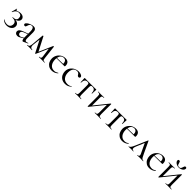

<svg xmlns="http://www.w3.org/2000/svg" viewBox="537 -2383 4202 4202"><g transform="rotate(45 2638.0 -281.5)"><path d="M319 -117Q319 -61 274.5 -24.5Q230 12 161 12Q122 12 90.5 -1Q59 -14 33 -40L32 -42Q32 -46 36 -48.5Q40 -51 42 -48Q62 -31 89.5 -22Q117 -13 147 -13Q198 -13 224 -41Q250 -69 250 -113Q250 -156 222 -178.5Q194 -201 131 -201Q127 -201 126 -207Q125 -213 131 -213Q190 -214 215 -233.5Q240 -253 240 -290Q240 -379 155 -379Q81 -379 41 -281Q40 -279 36 -279Q33 -279 30.5 -280.5Q28 -282 29 -283L61 -407Q61 -409 65 -409Q68 -409 70.5 -407.5Q73 -406 72 -405Q71 -401 71 -395Q71 -385 76 -380Q81 -375 88 -375Q93 -375 102.5 -378.5Q112 -382 116 -383Q157 -399 188 -399Q244 -399 274 -373.5Q304 -348 304 -311Q304 -279 279.5 -252.5Q255 -226 212 -213Q264 -209 291.5 -183Q319 -157 319 -117Z M770 -54Q774 -54 775.5 -49.5Q777 -45 773 -43L670 6Q664 8 661 8Q648 8 638 -9.5Q628 -27 625 -57L573 -24Q549 -7 529.5 0Q510 7 489 7Q452 7 431.5 -12.5Q411 -32 411 -62Q411 -92 435 -114Q459 -136 514 -157L624 -197V-264Q624 -377 561 -377Q527 -377 509.5 -354.5Q492 -332 486 -303Q482 -284 474.5 -273Q467 -262 448 -262Q432 -262 423.5 -271Q415 -280 415 -292Q415 -316 446 -340Q477 -364 520 -380Q563 -396 597 -396Q638 -396 659 -370Q680 -344 680 -295V-108Q680 -73 689 -56.5Q698 -40 718 -40Q735 -40 768 -54ZM624 -71V-76V-183L531 -147Q504 -136 491 -121.5Q478 -107 478 -87Q478 -62 493 -46Q508 -30 534 -30Q554 -30 581 -46Z M1324 0Q1298 0 1283 -1L1232 -2L1185 -1Q1174 0 1152 0Q1149 0 1149 -6Q1149 -12 1152 -12Q1181 -12 1193 -21Q1205 -30 1205 -55Q1205 -60 1203 -80L1175 -283L1052 0Q1051 4 1044 4Q1039 4 1036 0L892 -280L872 -104Q871 -96 871 -82Q871 -45 887.5 -28.5Q904 -12 937 -12Q939 -12 939 -6Q939 0 937 0Q915 0 903 -1L862 -2L820 -1Q808 0 786 0Q783 0 783 -6Q783 -12 786 -12Q820 -12 834 -32.5Q848 -53 852 -104L877 -391Q877 -394 881 -395.5Q885 -397 890 -397Q896 -397 898 -395L1063 -76L1202 -393Q1203 -397 1211 -397Q1216 -397 1219.5 -395Q1223 -393 1224 -390L1259 -81Q1263 -48 1267.5 -35Q1272 -22 1284 -17Q1296 -12 1324 -12Q1326 -12 1326 -6Q1326 0 1324 0Z M1697 -57Q1700 -57 1702 -53Q1704 -49 1702 -47Q1638 12 1556 12Q1498 12 1457 -14.5Q1416 -41 1394.5 -85.5Q1373 -130 1373 -181Q1373 -240 1401.5 -289Q1430 -338 1478 -366.5Q1526 -395 1584 -395Q1641 -395 1670.5 -365Q1700 -335 1700 -280Q1700 -267 1697.5 -261Q1695 -255 1689 -255L1441 -254Q1439 -232 1439 -218Q1439 -131 1480 -77Q1521 -23 1595 -23Q1625 -23 1645.5 -31Q1666 -39 1695 -56ZM1443 -267 1633 -271Q1633 -322 1611 -348.5Q1589 -375 1550 -375Q1508 -375 1480 -346.5Q1452 -318 1443 -267Z M1774 -185Q1774 -249 1806.5 -296.5Q1839 -344 1889.5 -369.5Q1940 -395 1993 -395Q2039 -395 2074 -377.5Q2109 -360 2109 -334Q2109 -321 2099.5 -311.5Q2090 -302 2074 -302Q2048 -302 2030 -334Q2018 -355 2002.5 -365Q1987 -375 1959 -375Q1903 -375 1871.5 -331.5Q1840 -288 1840 -215Q1840 -132 1882 -77.5Q1924 -23 2009 -23Q2069 -23 2110 -56H2112Q2115 -56 2117.5 -53Q2120 -50 2117 -48Q2082 -16 2047 -2Q2012 12 1969 12Q1904 12 1860 -16.5Q1816 -45 1795 -90Q1774 -135 1774 -185Z M2271 -12Q2299 -12 2312.5 -17Q2326 -22 2330.5 -36.5Q2335 -51 2335 -81V-303Q2335 -344 2326 -357.5Q2317 -371 2287 -371Q2243 -371 2222 -344Q2201 -317 2199 -256Q2198 -254 2192.5 -254Q2187 -254 2187 -256L2185 -316Q2184 -327 2183 -342.5Q2182 -358 2182 -378Q2182 -384 2183 -385.5Q2184 -387 2190 -387Q2211 -387 2227 -386L2361 -385L2498 -386Q2515 -387 2537 -387Q2543 -387 2544 -385.5Q2545 -384 2545 -378Q2545 -358 2544 -342.5Q2543 -327 2542 -316L2540 -256Q2540 -254 2534.5 -254Q2529 -254 2528 -256Q2526 -317 2505 -344Q2484 -371 2440 -371Q2410 -371 2401 -357.5Q2392 -344 2392 -303V-81Q2392 -51 2396.5 -36.5Q2401 -22 2414 -17Q2427 -12 2455 -12Q2457 -12 2457 -6Q2457 0 2455 0Q2429 0 2415 -1L2365 -2L2312 -1Q2297 0 2271 0Q2269 0 2269 -6Q2269 -12 2271 -12Z M3062 0Q3037 0 3023 -1L2972 -2L2918 -1Q2904 0 2879 0Q2876 0 2876 -6Q2876 -12 2879 -12Q2907 -12 2920 -17Q2933 -22 2938 -36.5Q2943 -51 2943 -81V-313L2685 7Q2682 10 2678 10Q2668 10 2668 4V-305Q2668 -335 2663.5 -349.5Q2659 -364 2646 -369Q2633 -374 2605 -374Q2602 -374 2602 -380Q2602 -386 2605 -386Q2629 -386 2642 -385L2695 -384L2753 -385Q2766 -386 2788 -386Q2791 -386 2791 -380Q2791 -374 2788 -374Q2760 -374 2747 -369Q2734 -364 2729 -349.5Q2724 -335 2724 -305V-73L2982 -393Q2985 -396 2989 -396Q2999 -396 2999 -390V-81Q2999 -51 3003.5 -36.5Q3008 -22 3021 -17Q3034 -12 3062 -12Q3065 -12 3065 -6Q3065 0 3062 0Z M3211 -12Q3239 -12 3252.5 -17Q3266 -22 3270.5 -36.5Q3275 -51 3275 -81V-303Q3275 -344 3266 -357.5Q3257 -371 3227 -371Q3183 -371 3162 -344Q3141 -317 3139 -256Q3138 -254 3132.5 -254Q3127 -254 3127 -256L3125 -316Q3124 -327 3123 -342.5Q3122 -358 3122 -378Q3122 -384 3123 -385.5Q3124 -387 3130 -387Q3151 -387 3167 -386L3301 -385L3438 -386Q3455 -387 3477 -387Q3483 -387 3484 -385.5Q3485 -384 3485 -378Q3485 -358 3484 -342.5Q3483 -327 3482 -316L3480 -256Q3480 -254 3474.5 -254Q3469 -254 3468 -256Q3466 -317 3445 -344Q3424 -371 3380 -371Q3350 -371 3341 -357.5Q3332 -344 3332 -303V-81Q3332 -51 3336.5 -36.5Q3341 -22 3354 -17Q3367 -12 3395 -12Q3397 -12 3397 -6Q3397 0 3395 0Q3369 0 3355 -1L3305 -2L3252 -1Q3237 0 3211 0Q3209 0 3209 -6Q3209 -12 3211 -12Z M3878 -57Q3881 -57 3883 -53Q3885 -49 3883 -47Q3819 12 3737 12Q3679 12 3638 -14.5Q3597 -41 3575.5 -85.5Q3554 -130 3554 -181Q3554 -240 3582.5 -289Q3611 -338 3659 -366.5Q3707 -395 3765 -395Q3822 -395 3851.5 -365Q3881 -335 3881 -280Q3881 -267 3878.5 -261Q3876 -255 3870 -255L3622 -254Q3620 -232 3620 -218Q3620 -131 3661 -77Q3702 -23 3776 -23Q3806 -23 3826.5 -31Q3847 -39 3876 -56ZM3624 -267 3814 -271Q3814 -322 3792 -348.5Q3770 -375 3731 -375Q3689 -375 3661 -346.5Q3633 -318 3624 -267Z M4373 0Q4358 0 4326 -2Q4294 -4 4278 -4Q4264 -4 4236 -2Q4208 0 4196 0Q4192 0 4192 -6Q4192 -12 4196 -12Q4237 -12 4237 -45Q4237 -62 4226 -84L4119 -310L4040 -123Q4022 -81 4022 -54Q4022 -12 4069 -12Q4074 -12 4074 -6Q4074 0 4069 0Q4057 0 4039 -2Q4017 -4 4000 -4Q3980 -4 3960 -2Q3942 0 3928 0Q3923 0 3923 -6Q3923 -12 3928 -12Q3946 -12 3966 -37Q3986 -62 4016 -132L4132 -401Q4134 -405 4138.5 -405Q4143 -405 4144 -401L4268 -137Q4295 -79 4309 -55Q4323 -31 4337 -21.5Q4351 -12 4373 -12Q4378 -12 4378 -6Q4378 0 4373 0Z M4718 -57Q4721 -57 4723 -53Q4725 -49 4723 -47Q4659 12 4577 12Q4519 12 4478 -14.5Q4437 -41 4415.5 -85.5Q4394 -130 4394 -181Q4394 -240 4422.5 -289Q4451 -338 4499 -366.5Q4547 -395 4605 -395Q4662 -395 4691.5 -365Q4721 -335 4721 -280Q4721 -267 4718.5 -261Q4716 -255 4710 -255L4462 -254Q4460 -232 4460 -218Q4460 -131 4501 -77Q4542 -23 4616 -23Q4646 -23 4666.5 -31Q4687 -39 4716 -56ZM4464 -267 4654 -271Q4654 -322 4632 -348.5Q4610 -375 4571 -375Q4529 -375 4501 -346.5Q4473 -318 4464 -267Z M5249 0Q5224 0 5210 -1L5159 -2L5105 -1Q5091 0 5066 0Q5063 0 5063 -6Q5063 -12 5066 -12Q5094 -12 5107 -17Q5120 -22 5125 -36.5Q5130 -51 5130 -81V-313L4872 7Q4869 10 4865 10Q4855 10 4855 4V-305Q4855 -335 4850.5 -349.5Q4846 -364 4833 -369Q4820 -374 4792 -374Q4789 -374 4789 -380Q4789 -386 4792 -386Q4816 -386 4829 -385L4882 -384L4940 -385Q4953 -386 4975 -386Q4978 -386 4978 -380Q4978 -374 4975 -374Q4947 -374 4934 -369Q4921 -364 4916 -349.5Q4911 -335 4911 -305V-73L5169 -393Q5172 -396 5176 -396Q5186 -396 5186 -390V-81Q5186 -51 5190.5 -36.5Q5195 -22 5208 -17Q5221 -12 5249 -12Q5252 -12 5252 -6Q5252 0 5249 0ZM5085 -527Q5091 -550 5099 -562.5Q5107 -575 5125 -575Q5139 -575 5146.5 -566.5Q5154 -558 5154 -544Q5154 -521 5135.5 -500Q5117 -479 5087 -466.5Q5057 -454 5024 -454Q4991 -454 4961 -467Q4931 -480 4912.5 -501Q4894 -522 4894 -545Q4894 -575 4923 -575Q4942 -575 4949 -563.5Q4956 -552 4963 -526Q4969 -497 4980 -481.5Q4991 -466 5023 -466Q5053 -466 5065.5 -482Q5078 -498 5085 -527Z"/></g></svg>

Font: Cormorant Garamond
Style: Regular
Weight: 400
Designer: Christian Thalmann (Catharsis Fonts)
Version: Version 3.000